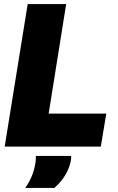

<svg xmlns="http://www.w3.org/2000/svg" viewBox="-20 -720 578 943"><path d="M3 0 116 -700H305L219 -162H502L475 0ZM156 46H329Q330 50 329.5 54Q329 58 329 62Q325 90 313 116Q301 142 284.5 163.5Q268 185 247 203H104Q126 172 138.5 139Q151 106 155 73Q156 66 156 59Q156 52 156 46Z"/></svg>

Font: Georama ExtraCondensed Thin ExtraBold
Style: Italic
Weight: 800
Italic angle: -9°
Version: Version 1.001